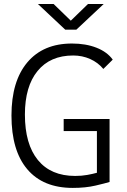

<svg xmlns="http://www.w3.org/2000/svg" viewBox="-20 -918 626 948"><path d="M339.4 9.8Q192.9 9.8 114.7 -82.3Q36.6 -174.3 36.6 -347.7Q36.6 -517.1 115 -610.1Q193.4 -703.1 335.4 -703.1Q403.8 -703.1 456.5 -682.4Q509.3 -661.6 536.6 -623.5L490.2 -577.6Q463.9 -609.4 425 -626.7Q386.2 -644 341.3 -644Q228 -644 165.5 -567.6Q103 -491.2 103 -352.5Q103 -206.1 167.2 -127.7Q231.4 -49.3 351.1 -49.3Q383.3 -49.3 410.4 -54.2Q437.5 -59.1 458.5 -64.9V-271H294.4V-330.6H521V-19.5Q500.5 -13.2 451.7 -1.7Q402.8 9.8 339.4 9.8ZM302.2 -771.5 167 -898.4H244.6L329.6 -815.9L414.6 -898.4H492.2L356.9 -771.5Z"/></svg>

Font: Cascadia Code NF Light
Style: Regular
Weight: 300
Monospace: yes
Designer: Aaron Bell
Foundry: Saja Typeworks
Version: Version 2404.023; ttfautohint (v1.8.4)